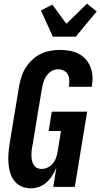

<svg xmlns="http://www.w3.org/2000/svg" viewBox="-20 -1014 545 1042"><path d="M148 8Q121 8 97.5 -2Q74 -12 58.5 -31.5Q43 -51 35.5 -76Q28 -101 26 -127Q24 -153 26 -180Q28 -207 32 -234L84 -548Q89 -574 97 -599Q105 -624 120 -647.5Q135 -671 155.5 -690Q176 -709 200.5 -721Q225 -733 251.5 -738Q278 -743 303 -743Q330 -743 355.5 -739Q381 -735 403.5 -724Q426 -713 443 -695Q460 -677 469.5 -654Q479 -631 481.5 -605Q484 -579 479 -553L478 -543H354V-548Q357 -564 356 -580.5Q355 -597 347.5 -610.5Q340 -624 325.5 -631Q311 -638 294 -638Q282 -638 270 -633.5Q258 -629 248.5 -620.5Q239 -612 231.5 -601Q224 -590 219.5 -578.5Q215 -567 212 -555Q209 -543 207 -531L155 -217Q152 -204 151 -191Q150 -178 150.5 -165.5Q151 -153 154 -141Q157 -129 163 -119Q169 -109 180 -103Q191 -97 204 -97Q220 -97 236.5 -104Q253 -111 265 -124.5Q277 -138 283 -154Q289 -170 292 -187L311 -303H244L261 -408H453L386 0H269L286 -105Q277 -83 264.5 -62.5Q252 -42 234 -25.5Q216 -9 193.5 -0.5Q171 8 148 8ZM267 -815 202 -957 264 -989 340 -885 452 -994 505 -952 391 -815Z"/></svg>

Font: Iosevka Extrabold
Style: Italic
Weight: 800
Italic angle: -9°
Monospace: yes
Designer: Belleve Invis
Foundry: Belleve Invis
Version: Version 32.5.0; ttfautohint (v1.8.4)